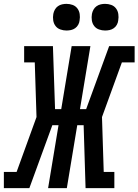

<svg xmlns="http://www.w3.org/2000/svg" viewBox="-54 -974 717 994"><path d="M-34 0V-84H32L135 -368L126 -651H71V-735H220L231 -409H263L317 -735H414L360 -409H392L511 -735H643V-651H577L474 -368L483 -84H538V0H389L379 -326H346L292 0H195L249 -326H217L98 0ZM490 -816Q474 -816 458.5 -821.5Q443 -827 433.5 -839.5Q424 -852 421.5 -868.5Q419 -885 422 -902Q424 -913 430 -924Q436 -935 446 -942Q456 -949 467.5 -951.5Q479 -954 490 -954Q507 -954 522 -948.5Q537 -943 546.5 -930.5Q556 -918 558.5 -901.5Q561 -885 558 -868Q557 -857 551 -846Q545 -835 535 -828Q525 -821 513.5 -818.5Q502 -816 490 -816ZM290 -816Q274 -816 258.5 -821.5Q243 -827 233.5 -839.5Q224 -852 221.5 -868.5Q219 -885 222 -902Q224 -913 230 -924Q236 -935 246 -942Q256 -949 267.5 -951.5Q279 -954 290 -954Q307 -954 322 -948.5Q337 -943 346.5 -930.5Q356 -918 358.5 -901.5Q361 -885 358 -868Q357 -857 351 -846Q345 -835 335 -828Q325 -821 313.5 -818.5Q302 -816 290 -816Z"/></svg>

Font: Iosevka Slab MdExObl
Style: Regular
Weight: 500
Width: 7
Italic angle: -9°
Monospace: yes
Designer: Belleve Invis
Foundry: Belleve Invis
Version: Version 11.1.1; ttfautohint (v1.8.3)